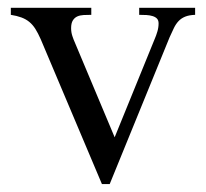

<svg xmlns="http://www.w3.org/2000/svg" viewBox="-20 -458 530 493"><path d="M481 -419.9Q465.8 -419.4 455.6 -415.3Q445.3 -411.1 438.5 -403.8Q431.6 -396.5 426.5 -386Q421.4 -375.5 415.5 -362.3L261.7 14.6H241.7L84.5 -357.4Q77.6 -373 70.8 -383.8Q64 -394.5 55.4 -401.6Q46.9 -408.7 35.2 -413.1Q23.4 -417.5 7.8 -419.9V-438H214.4V-419.9Q204.1 -419.9 194.8 -419.4Q185.5 -418.9 178.5 -415.8Q171.4 -412.6 167 -405.5Q162.6 -398.4 162.6 -385.7Q162.6 -375 165.8 -365.5Q168.9 -356 172.9 -347.2L274.4 -105.5L377 -357.4Q380.9 -366.2 384 -376.7Q387.2 -387.2 387.2 -397.9Q387.2 -405.8 383.1 -410.2Q378.9 -414.6 371.8 -416.7Q364.7 -418.9 356 -419.4Q347.2 -419.9 337.4 -419.9V-438H481Z"/></svg>

Font: Kitab
Style: Regular
Weight: 400
Designer: SIL International
Foundry: Khaled Hosny
Version: Version 1.000